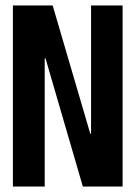

<svg xmlns="http://www.w3.org/2000/svg" viewBox="-20 -680 494 700"><path d="M27 0V-660H172L309 -193H312V-660H427V0H282L146 -467H143V0Z"/></svg>

Font: Bricolage Grotesque 48pt Condensed SemiBold
Style: Regular
Weight: 600
Width: 3
Designer: Mathieu Triay
Foundry: Atelier Triay
Version: Version 1.000; ttfautohint (v1.8.4.7-5d5b);gftools[0.9.32]